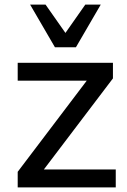

<svg xmlns="http://www.w3.org/2000/svg" viewBox="-20 -811 551 831"><path d="M481 0V-77.6H169.9L468.8 -471.7V-539.1H56.6V-461.9H355.5L56.6 -67.4V0ZM308.6 -606.4 416 -791H349.1L263.2 -668.5L177.2 -791H110.4L217.8 -606.4Z"/></svg>

Font: Winston
Style: Regular
Weight: 400
Designer: Vernon Adams, Kim Jin-seong, David Berlow, Cristiano Sobral
Foundry: The Winston Project Authors
Version: Version 3.004